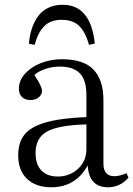

<svg xmlns="http://www.w3.org/2000/svg" viewBox="-20 -770 558 804"><path d="M242.2 -750Q359.9 -750 377 -587.9L353 -582Q337.4 -636.2 311.3 -661.6Q285.2 -687 237.8 -687Q190.9 -687 164.6 -659.7Q138.2 -632.3 125 -582L101.1 -586.9Q104 -621.6 113.3 -649.9Q122.6 -678.2 138.9 -701.2Q155.3 -724.1 181.6 -737.1Q208 -750 242.2 -750ZM194.8 14.2Q129.9 14.2 93 -21.2Q56.2 -56.6 56.2 -119.1Q56.2 -173.3 82.5 -206.3Q108.9 -239.3 171.4 -257.3Q233.9 -275.4 341.8 -279.8V-372.1Q341.8 -434.6 314.5 -462.9Q287.1 -491.2 231 -491.2Q199.2 -491.2 170.2 -481.4Q141.1 -471.7 124 -456.1Q155.8 -408.2 155.8 -390.1Q155.8 -373.5 142.1 -362.3Q128.4 -351.1 107.9 -351.1Q85.4 -351.1 72.3 -363.5Q59.1 -376 59.1 -398.9Q59.1 -433.1 85.2 -461.9Q111.3 -490.7 152.6 -506.3Q193.8 -522 238.8 -522Q329.6 -522 371.3 -478.8Q413.1 -435.5 413.1 -350.1V-85Q413.1 -32.2 459 -32.2Q481.9 -32.2 509.8 -44.9L518.1 -25.9Q482.4 14.2 432.1 14.2Q353 14.2 347.2 -77.1Q296.4 14.2 194.8 14.2ZM222.2 -30.8Q271.5 -30.8 306.6 -63Q341.8 -95.2 341.8 -146V-249Q226.1 -246.1 177.5 -219.5Q128.9 -192.9 128.9 -128.9Q128.9 -81.1 153.6 -55.9Q178.2 -30.8 222.2 -30.8Z"/></svg>

Font: Literata Light
Style: Regular
Weight: 300
Designer: Latin by Veronika Burian and Jose Scaglione. Greek by Irene Vlachou. Cyrillic by Vera Evstafieva.
Foundry: TypeTogether
Version: Version 3.021